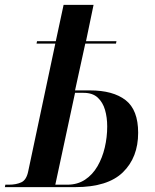

<svg xmlns="http://www.w3.org/2000/svg" viewBox="-43 -768 636 788"><path d="M-23 0 -21 -10H-7Q24 -10 45 -20Q66 -30 73 -66L184 -589H107L109 -599H186L218 -748H341L310 -599H435L433 -589H307L265 -397H326Q421 -397 472.5 -357Q524 -317 524 -223Q524 -122 461.5 -61Q399 0 266 0ZM233 -10Q275 -10 306 -30.5Q337 -51 357 -85.5Q377 -120 387 -162.5Q397 -205 397 -249Q397 -286 388 -317Q379 -348 358 -367.5Q337 -387 300 -387H265L184 -10Z"/></svg>

Font: Noto Serif Display Condensed SemiBold
Style: Italic
Weight: 600
Width: 3
Italic angle: -12°
Designer: Monotype Design Team
Foundry: Monotype Imaging Inc.
Version: Version 2.009